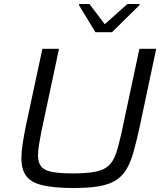

<svg xmlns="http://www.w3.org/2000/svg" viewBox="-20 -932 813 960"><path d="M347 8Q251 8 193.5 -5.5Q136 -19 111.5 -51.5Q87 -84 87 -141Q87 -172 93 -211.5Q99 -251 109 -301L192 -688H275L186 -270Q179 -233 174.5 -205Q170 -177 170 -155Q170 -120 185.5 -100Q201 -80 239.5 -72.5Q278 -65 345 -65Q415 -65 457.5 -73.5Q500 -82 523.5 -104Q547 -126 560.5 -166Q574 -206 588 -270L677 -688H761L679 -301Q663 -227 648 -173.5Q633 -120 612 -85Q591 -50 557.5 -29.5Q524 -9 473.5 -0.5Q423 8 347 8ZM457 -771 375 -906 376 -912H427L504 -811L617 -912H679L677 -906L540 -771Z"/></svg>

Font: Saira SemiExpanded
Style: Italic
Weight: 400
Width: 6
Italic angle: -12°
Designer: Hector Gatti with collaboration of the Omnibus-Type team
Foundry: Omnibus-Type
Version: Version 1.101